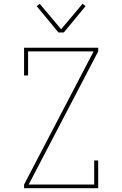

<svg xmlns="http://www.w3.org/2000/svg" viewBox="-20 -985 640 1005"><path d="M106 0V-19L470 -716H127V-590H106V-735H494V-716L130 -19H473V-145H494V0ZM286 -815 172 -953 188 -965 300 -832 412 -965 428 -953 314 -815Z"/></svg>

Font: Iosevka Etoile Thin
Style: Regular
Weight: 100
Designer: Belleve Invis
Foundry: Belleve Invis
Version: Version 22.1.2; ttfautohint (v1.8.4)